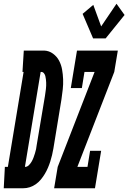

<svg xmlns="http://www.w3.org/2000/svg" viewBox="-73 -1005 685 1025"><path d="M-53 0 -47 -114H-31L53 -621H47L54 -735H77H163Q189 -734 210 -718.5Q231 -703 242.5 -681Q254 -659 258.5 -633.5Q263 -608 264 -581.5Q265 -555 262 -528Q259 -501 255 -474L212 -212Q209 -195 205 -177.5Q201 -160 195.5 -143Q190 -126 183 -109.5Q176 -93 166.5 -77Q157 -61 145 -46.5Q133 -32 118 -21.5Q103 -11 86 -5.5Q69 0 51 0ZM60 -114Q72 -114 81 -123Q90 -132 96 -142.5Q102 -153 106 -164Q110 -175 113.5 -186Q117 -197 119.5 -208.5Q122 -220 123 -231L167 -493Q168 -502 169.5 -511Q171 -520 172 -529Q173 -538 173.5 -547Q174 -556 173.5 -564.5Q173 -573 172 -582Q171 -591 169 -599Q167 -607 161.5 -614Q156 -621 147 -621H144ZM424 -800 368 -931 425 -979 467 -864 549 -985 592 -925 491 -800ZM216 0 235 -114 432 -621H378L364 -535H305L338 -735H556L537 -621L340 -114H394L408 -200H467L434 0Z"/></svg>

Font: Iosevka Slab Heavy Oblique
Style: Regular
Weight: 900
Italic angle: -9°
Monospace: yes
Designer: Belleve Invis
Foundry: Belleve Invis
Version: Version 11.1.1; ttfautohint (v1.8.3)